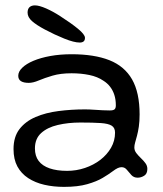

<svg xmlns="http://www.w3.org/2000/svg" viewBox="-20 -668 620 731"><path d="M223.5 43.5Q183.5 43.5 148.8 35.5Q114 27.5 87.5 10.2Q61 -7 46.2 -34.2Q31.5 -61.5 31.5 -100.5Q31.5 -147 54.2 -176.5Q77 -206 115.5 -222.5Q154 -239 202.8 -245.2Q251.5 -251.5 303 -251.5Q320 -251.5 337.8 -250.2Q355.5 -249 371.2 -248.2Q387 -247.5 398 -247.5Q411.5 -247.5 416.2 -251.8Q421 -256 421 -267Q421 -289.5 415.2 -307Q409.5 -324.5 399 -338Q388.5 -351.5 374 -360.5Q351.5 -376 320 -382.5Q288.5 -389 252.5 -389Q210.5 -389 180 -380Q149.5 -371 127.8 -361.8Q106 -352.5 89.5 -352.5Q70 -352.5 59.8 -359Q49.5 -365.5 49.5 -379.5Q49.5 -395.5 64.8 -410.2Q80 -425 107.2 -436.5Q134.5 -448 171.8 -454.8Q209 -461.5 252.5 -461.5Q339 -461.5 396.5 -438.8Q454 -416 482.8 -365.8Q511.5 -315.5 511.5 -232.5Q511.5 -205.5 508.5 -185.5Q505.5 -165.5 501.5 -150.8Q497.5 -136 494.5 -125.5Q491.5 -115 491.5 -106.5Q491.5 -95 499 -85.2Q506.5 -75.5 516.2 -66.2Q526 -57 533.5 -47Q541 -37 541 -25Q541 -6.5 529 1Q517 8.5 504 8.5Q489.5 8.5 480.2 -1.5Q471 -11.5 463 -21.5Q455 -31.5 443 -31.5Q436 -31.5 428.2 -28Q420.5 -24.5 408.5 -15.5Q394 -4.5 371 9.2Q348 23 312.2 33.2Q276.5 43.5 223.5 43.5ZM235.5 -17.5Q270.5 -17.5 303.2 -28.5Q336 -39.5 361.8 -59.2Q387.5 -79 402.8 -105.5Q418 -132 418 -163Q418 -181.5 405.2 -189.5Q392.5 -197.5 363.8 -199.5Q335 -201.5 286 -201.5Q239.5 -201.5 200 -192.2Q160.5 -183 136.8 -161.5Q113 -140 113 -103Q113 -74 127.2 -55.2Q141.5 -36.5 169 -27Q196.5 -17.5 235.5 -17.5ZM283.5 -506Q262 -506 224.8 -521Q187.5 -536 151 -555.5Q119 -572.5 102 -587.5Q85 -602.5 85 -620Q85 -634 92.5 -640.8Q100 -647.5 113 -647.5Q129 -647.5 155.8 -635.8Q182.5 -624 208.5 -607Q250 -580.5 276.8 -558.5Q303.5 -536.5 303.5 -524Q303.5 -514.5 298.2 -510.2Q293 -506 283.5 -506Z"/></svg>

Font: Gluten Light
Style: Regular
Weight: 300
Designer: Tyler Finck
Foundry: Etcetera Type Company
Version: Version 1.300